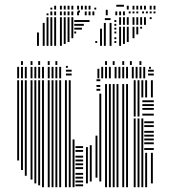

<svg xmlns="http://www.w3.org/2000/svg" viewBox="-20 -784 714 804"><path d="M60 -112H52V-448H60ZM76 -72H68V-448H76ZM92 -48H84V-448H92ZM116 -32H108V-448H116ZM132 -16H124V-448H132ZM148 -8H140V-448H148ZM164 0H156V-448H164ZM188 0H180V-448H188ZM204 0H196V-448H204ZM220 0H212V-448H220ZM236 0H228V-448H236ZM260 0H252V-448H260ZM276 0H268V-448H276ZM292 0H284V-200H292ZM328 -4H296V-12H328ZM328 -20H296V-28H328ZM328 -36H296V-44H328ZM328 -52H296V-60H328ZM328 -76H296V-84H328ZM328 -92H296V-100H328ZM328 -108H296V-116H328ZM328 -124H296V-132H328ZM328 -148H296V-156H328ZM328 -164H296V-172H328ZM348 -16H340V-168H348ZM364 -24H356V-176H364ZM388 -40H380V-216H388ZM404 -24H396V-392H404ZM400 -404H384V-412H400ZM400 -420H384V-428H400ZM400 -444H384V-452H400ZM428 0H420V-432H428ZM444 0H436V-432H444ZM460 0H452V-432H460ZM476 0H468V-432H476ZM500 0H492V-432H500ZM516 0H508V-432H516ZM548 0H540V-288H548ZM564 0H556V-288H564ZM580 0H572V-288H580ZM596 0H588V-144H596ZM620 -16H612V-144H620ZM624 -156H584V-164H624ZM624 -180H584V-188H624ZM624 -196H584V-204H624ZM624 -212H584V-220H624ZM624 -228H584V-236H624ZM624 -252H584V-260H624ZM624 -268H584V-276H624ZM548 -296H540V-376H548ZM564 -296H556V-376H564ZM624 -300H576V-308H624ZM624 -324H576V-332H624ZM624 -340H576V-348H624ZM624 -356H576V-364H624ZM548 -376H540V-448H548ZM564 -376H556V-448H564ZM580 -376H572V-448H580ZM596 -376H588V-448H596ZM620 -376H612V-448H620ZM60 -456H52V-504H60ZM76 -456H68V-504H76ZM92 -456H84V-504H92ZM116 -456H108V-504H116ZM132 -456H124V-504H132ZM148 -456H140V-504H148ZM164 -456H156V-504H164ZM188 -456H180V-504H188ZM204 -456H196V-504H204ZM220 -456H212V-504H220ZM236 -456H228V-504H236ZM280 -468H256V-476H280ZM280 -484H256V-492H280ZM264 -500H256V-508H264ZM396 -456H388V-496H396ZM412 -456H404V-496H412ZM428 -456H420V-496H428ZM444 -456H436V-496H444ZM468 -456H460V-496H468ZM484 -456H476V-496H484ZM500 -456H492V-496H500ZM516 -456H508V-496H516ZM540 -456H532V-496H540ZM556 -456H548V-496H556ZM572 -456H564V-496H572ZM588 -456H580V-496H588ZM624 -468H600V-476H624ZM624 -484H600V-492H624ZM412 -496H404V-504H412ZM428 -496H420V-504H428ZM444 -496H436V-504H444ZM468 -496H460V-504H468ZM484 -496H476V-504H484ZM500 -496H492V-504H500ZM516 -496H508V-504H516ZM540 -496H532V-504H540ZM556 -496H548V-504H556ZM572 -496H564V-504H572ZM588 -496H580V-504H588ZM612 -496H604V-504H612ZM76 -512H68V-528H76ZM116 -512H108V-528H116ZM148 -512H140V-528H148ZM188 -512H180V-528H188ZM220 -512H212V-528H220ZM428 -512H420V-528H428ZM460 -512H452V-528H460ZM500 -512H492V-528H500ZM532 -512H524V-528H532ZM572 -512H564V-528H572ZM143 -592H135V-648H143ZM167 -592H159V-688H167ZM183 -592H175V-712H183ZM199 -592H191V-712H199ZM215 -592H207V-712H215ZM239 -592H231V-712H239ZM255 -600H247V-712H255ZM271 -608H263V-712H271ZM287 -624H279V-712H287ZM387 -604H379V-612H387ZM299 -644H291V-652H299ZM323 -660H291V-668H323ZM331 -676H291V-684H331ZM355 -692H291V-700H355ZM407 -592H399V-664H407ZM423 -592H415V-688H423ZM447 -592H439V-688H447ZM443 -700H419V-708H443ZM467 -604H459V-612H467ZM467 -620H459V-628H467ZM467 -644H459V-652H467ZM467 -660H459V-668H467ZM467 -676H459V-684H467ZM467 -692H459V-700H467ZM487 -592H479V-672H487ZM503 -600H495V-672H503ZM519 -608H511V-672H519ZM543 -624H535V-672H543ZM559 -640H551V-672H559ZM575 -664H567V-672H575ZM487 -680H479V-704H487ZM503 -680H495V-704H503ZM519 -680H511V-704H519ZM543 -680H535V-704H543ZM559 -680H551V-704H559ZM575 -680H567V-704H575ZM591 -680H583V-704H591ZM487 -704H479V-712H487ZM503 -704H495V-712H503ZM519 -704H511V-712H519ZM543 -704H535V-712H543ZM559 -704H551V-712H559ZM575 -704H567V-712H575ZM591 -704H583V-712H591ZM615 -704H607V-712H615ZM183 -720H175V-728H183ZM199 -720H191V-736H199ZM215 -720H207V-736H215ZM239 -720H231V-736H239ZM255 -720H247V-736H255ZM271 -720H263V-736H271ZM287 -720H279V-736H287ZM311 -720H303V-736H311ZM315 -732H307V-740H315ZM343 -720H335V-736H343ZM359 -720H351V-736H359ZM375 -720H367V-736H375ZM431 -720H423V-743H431ZM471 -720H463V-736H471ZM487 -720H479V-736H487ZM503 -720H495V-736H503ZM527 -728H519V-736H527ZM543 -728H535V-736H543ZM559 -728H551V-736H559ZM583 -728H575V-736H583ZM599 -728H591V-736H599ZM615 -728H607V-736H615ZM631 -728H623V-736H631ZM199 -744H191V-752H199ZM215 -744H207V-760H215ZM239 -744H231V-760H239ZM255 -744H247V-760H255ZM271 -744H263V-760H271ZM287 -744H279V-760H287ZM311 -744H303V-760H311ZM327 -744H319V-760H327ZM343 -744H335V-760H343ZM359 -744H351V-760H359ZM383 -744H375V-752H383ZM499 -756H467V-764H499ZM519 -744H511V-760H519ZM543 -744H535V-760H543ZM559 -744H551V-760H559ZM575 -744H567V-760H575ZM591 -744H583V-760H591ZM615 -744H607V-760H615ZM631 -744H623V-760H631Z"/></svg>

Font: Rubik Lines
Style: Regular
Weight: 400
Designer: Hubert and Fischer, NaN
Foundry: Hubert and Fischer, NaN
Version: Version 2.201